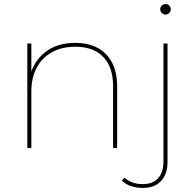

<svg xmlns="http://www.w3.org/2000/svg" viewBox="-20 -732 963 949"><path d="M115 0V-517H135V-370L133 -373Q156 -441 212 -480.5Q268 -520 352 -520Q416 -520 462 -495.5Q508 -471 533.5 -423Q559 -375 559 -305V0H539V-305Q539 -401 490 -451Q441 -501 353 -501Q285 -501 236 -473.5Q187 -446 161 -396.5Q135 -347 135 -281V0ZM686 197Q656 197 628 188Q600 179 582 160L596 146Q630 178 685 178Q735 178 761.5 149Q788 120 788 65V-517H808V70Q808 127 776.5 162Q745 197 686 197ZM798 -660Q788 -660 780 -668Q772 -676 772 -686Q772 -697 780 -704.5Q788 -712 798 -712Q809 -712 816.5 -704.5Q824 -697 824 -686Q824 -676 816.5 -668Q809 -660 798 -660Z"/></svg>

Font: Montserrat Alternates Thin
Style: Regular
Weight: 100
Designer: Julieta Ulanovsky
Foundry: Julieta Ulanovsky
Version: Version 9.000